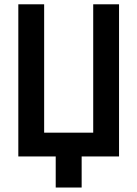

<svg xmlns="http://www.w3.org/2000/svg" viewBox="-20 -713 626 875"><path d="M233.9 141.6H352.1V0H522.5V-693.4H404.8V-108.4H181.2V-693.4H63.5V0H233.9Z"/></svg>

Font: Cascadia Code NF SemiBold
Style: Regular
Weight: 600
Monospace: yes
Designer: Aaron Bell
Foundry: Saja Typeworks
Version: Version 2404.023